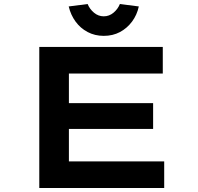

<svg xmlns="http://www.w3.org/2000/svg" viewBox="-20 -933 984 953"><path d="M175 0V-700H788V-568H322V-132H795V0ZM255 -293V-421H740V-293ZM495 -755Q451 -755 415 -774Q379 -793 355 -826Q331 -859 321 -901L415 -913Q425 -888 446.5 -870Q468 -852 495 -852Q522 -852 543.5 -870Q565 -888 575 -913L669 -901Q660 -859 635.5 -826Q611 -793 575.5 -774Q540 -755 495 -755Z"/></svg>

Font: Lexend Zetta SemiBold
Style: Regular
Weight: 600
Designer: Bonnie Shaver-Troup, Thomas Jockin
Foundry: Lexend
Version: Version 1.007